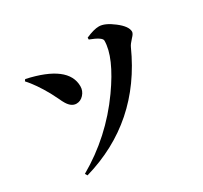

<svg xmlns="http://www.w3.org/2000/svg" viewBox="-161 -979 1322 1250"><g transform="rotate(-30 500.0 -353.5)"><path d="M163 48 153 31Q394 -107 557 -336Q697 -533 697 -657Q697 -682 612 -714V-728Q673 -755 711 -755Q756 -755 818 -707Q882 -658 882 -618Q882 -603 860 -581Q833 -552 825 -534Q623 -85 163 48ZM116 -686 125 -698Q413 -635 413 -478Q413 -443 389 -417Q366 -392 335 -392Q298 -392 271 -436Q262 -450 248 -481Q230 -518 221 -534Q168 -629 116 -686Z"/></g></svg>

Font: Source Han Serif CN Heavy
Style: Regular
Weight: 900
Designer: Ryoko NISHIZUKA  (kana & ideographs); Frank Grießhammer (Latin, Greek & Cyrillic); Wenlong ZHANG  (bopomofo); Sandoll Co
Foundry: Adobe Systems Incorporated
Version: Version 1.000;PS 1;hotconv 16.6.53;makeotf.lib2.5.65590